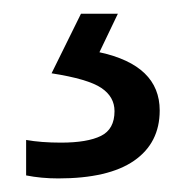

<svg xmlns="http://www.w3.org/2000/svg" viewBox="-20 -20 267 280"><path d="M212.9 141.1Q212.9 188.5 175.5 214.4Q138.2 240.2 64.9 240.2Q40 240.2 18.1 235.8V184.1Q40 188 68.8 188Q107.4 188 127.2 178.2Q147 168.5 147 142.1Q147 121.1 127.7 108.2Q108.4 95.2 55.2 86.9L98.1 0H151.9L125 56.2Q212.9 75.2 212.9 141.1Z"/></svg>

Font: Open Sans Y to K
Style: Regular
Weight: 400
Version: Version 1.10